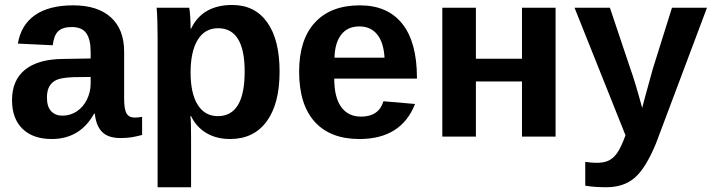

<svg xmlns="http://www.w3.org/2000/svg" viewBox="-20 -560 2923 787"><path d="M191.9 9.8Q115.2 9.8 72.3 -32Q29.3 -73.7 29.3 -149.4Q29.3 -231.4 82.8 -274.4Q136.2 -317.4 237.8 -318.4L351.6 -320.3V-347.2Q351.6 -398.9 333.5 -424.1Q315.4 -449.2 274.4 -449.2Q236.3 -449.2 218.5 -431.9Q200.7 -414.6 196.3 -374.5L53.2 -381.3Q66.4 -458.5 123.8 -498.3Q181.2 -538.1 280.3 -538.1Q380.4 -538.1 434.6 -488.8Q488.8 -439.5 488.8 -348.6V-156.2Q488.8 -111.8 498.8 -95Q508.8 -78.1 532.2 -78.1Q547.9 -78.1 562.5 -81.1V-6.8Q550.3 -3.9 540.5 -1.5Q530.8 1 521 2.4Q511.2 3.9 500.2 4.9Q489.3 5.9 474.6 5.9Q422.9 5.9 398.2 -19.5Q373.5 -44.9 368.7 -94.2H365.7Q308.1 9.8 191.9 9.8ZM351.6 -244.6 281.2 -243.7Q233.4 -241.7 213.4 -233.2Q193.4 -224.6 182.9 -207Q172.4 -189.5 172.4 -160.2Q172.4 -122.6 189.7 -104.2Q207 -85.9 235.8 -85.9Q268.1 -85.9 294.7 -103.5Q321.3 -121.1 336.4 -152.1Q351.6 -183.1 351.6 -217.8Z M1126 -266.6Q1126 -134.3 1073 -62.3Q1020 9.8 923.3 9.8Q867.7 9.8 826.4 -14.4Q785.2 -38.6 763.2 -84H760.3Q763.2 -69.3 763.2 4.9V207.5H626V-406.7Q626 -481.4 622.1 -528.3H755.4Q757.8 -519.5 759.5 -493.7Q761.2 -467.8 761.2 -442.4H763.2Q809.6 -539.6 932.1 -539.6Q1024.4 -539.6 1075.2 -468.5Q1126 -397.5 1126 -266.6ZM982.9 -266.6Q982.9 -444.3 874 -444.3Q819.3 -444.3 790.3 -396.5Q761.2 -348.6 761.2 -262.7Q761.2 -177.2 790.3 -130.6Q819.3 -84 873 -84Q982.9 -84 982.9 -266.6Z M1453.1 9.8Q1334 9.8 1270 -60.8Q1206.1 -131.3 1206.1 -266.6Q1206.1 -397.5 1271 -467.8Q1335.9 -538.1 1455.1 -538.1Q1568.8 -538.1 1628.9 -462.6Q1689 -387.2 1689 -241.7V-237.8H1350.1Q1350.1 -160.6 1378.7 -121.3Q1407.2 -82 1460 -82Q1532.7 -82 1551.8 -145L1681.2 -133.8Q1625 9.8 1453.1 9.8ZM1453.1 -451.7Q1404.8 -451.7 1378.7 -418Q1352.5 -384.3 1351.1 -323.7H1556.2Q1552.2 -387.7 1525.4 -419.7Q1498.5 -451.7 1453.1 -451.7Z M1930.7 -528.3V-319.3H2119.6V-528.3H2257.3V0H2119.6V-226.1H1930.7V0H1793V-528.3Z M2465.3 207.5Q2416 207.5 2378.9 201.2V103.5Q2404.8 107.4 2426.3 107.4Q2455.6 107.4 2474.9 98.1Q2494.1 88.9 2509.5 67.4Q2524.9 45.9 2543.9 -5.4L2335 -528.3H2480L2563 -280.8Q2582.5 -227.5 2612.3 -117.7L2624.5 -164.1L2656.2 -278.8L2734.4 -528.3H2877.9L2668.9 27.8Q2627 129.4 2581.8 168.5Q2536.6 207.5 2465.3 207.5Z"/></svg>

Font: Arial
Style: Bold
Weight: 700
Designer: Steve Matteson
Foundry: Ascender Corporation
Version: Version 2.00.3